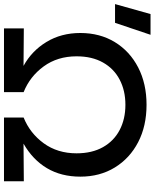

<svg xmlns="http://www.w3.org/2000/svg" viewBox="-14 -849 775 963"><g transform="rotate(90 373.5 -367.5)"><path d="M34.5 0V-99.5L222.5 -98Q147.5 -139 102.5 -213Q57.5 -287 57.5 -383Q57.5 -481 103.2 -556Q149 -631 230.2 -673Q311.5 -715 417.5 -715Q524 -715 605 -673Q686 -631 732 -556Q778 -481 778 -383Q778 -287 735.5 -215.5Q693 -144 612.5 -98L801 -99.5V0H481.5V-98.5Q560 -130 610.5 -199.2Q661 -268.5 661 -364Q661 -441.5 630 -496.5Q599 -551.5 544 -580.2Q489 -609 417.5 -609Q346.5 -609 291.5 -580.2Q236.5 -551.5 205.5 -496.5Q174.5 -441.5 174.5 -364Q174.5 -268.5 225 -199.2Q275.5 -130 354 -98.5V0ZM-87.5 -557 -37.5 -735H66.5L6.5 -557Z"/></g></svg>

Font: Geologica
Style: Regular
Weight: 400
Designer: Sindre Bremnes, Frode Helland
Foundry: Monokrom Skriftforlag AS
Version: Version 1.010; ttfautohint (v1.8.4.7-5d5b);gftools[0.9.28]